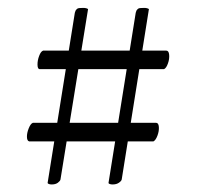

<svg xmlns="http://www.w3.org/2000/svg" viewBox="-20 -539 509 496"><path d="M403.8 -360.4Q403.8 -360.4 82.5 -360.4Q77.1 -360.4 76.9 -371.6Q76.7 -382.8 81.1 -394.5Q85.4 -406.2 91.3 -408.2H409.7Q416 -408.2 417 -397.5Q418 -386.7 413.8 -375Q409.7 -363.3 403.8 -360.4ZM376.5 -173.8H55.2Q49.8 -175.3 49.6 -185.3Q49.3 -195.3 54.2 -207.5Q59.1 -219.7 64.9 -221.7H383.3Q389.6 -221.7 390.4 -210.9Q391.1 -200.2 386.7 -188.5Q382.3 -176.8 376.5 -173.8ZM364.7 -515.6 294.4 -75.2Q293.5 -71.3 287.1 -66.9Q280.8 -62.5 271 -62.5Q266.6 -62.5 263.9 -63.5Q261.2 -64.5 260.7 -65.4L260.3 -66.4L330.6 -505.9Q332 -510.7 332.5 -511.7Q333 -512.7 335.2 -515.1Q337.4 -517.6 341.3 -518.1Q345.2 -518.6 352.1 -518.6Q360.4 -518.6 364.7 -515.6ZM207.5 -515.6 136.2 -75.2Q135.3 -71.3 129.4 -66.9Q123.5 -62.5 113.8 -62.5Q109.4 -62.5 106.7 -63.5Q104 -64.5 103.5 -65.4L103 -66.4L173.3 -505.9Q174.8 -510.7 175.3 -511.7Q175.8 -512.7 178 -515.1Q180.2 -517.6 184.1 -518.1Q188 -518.6 194.8 -518.6Q203.1 -518.6 207.5 -515.6Z"/></svg>

Font: Amiri
Style: Slanted
Weight: 400
Italic angle: 9°
Designer: Khaled Hosny
Version: Version 000.107